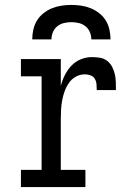

<svg xmlns="http://www.w3.org/2000/svg" viewBox="-20 -760 540 780"><path d="M65 0V-70H149V-450H65V-520H227V-411Q233 -434 243.5 -455Q254 -476 270 -493Q286 -510 308 -519Q330 -528 353 -528Q369 -528 385.5 -525.5Q402 -523 415 -513Q428 -503 435.5 -488.5Q443 -474 446.5 -458.5Q450 -443 450.5 -426.5Q451 -410 451 -394H373Q373 -406 372 -418Q371 -430 365 -440Q359 -450 347.5 -454Q336 -458 325 -458Q305 -458 288 -448.5Q271 -439 260 -423Q249 -407 242.5 -389Q236 -371 232.5 -352Q229 -333 228 -314Q227 -295 227 -276V-70H327V0ZM111 -600Q111 -620 115.5 -640Q120 -660 130.5 -677Q141 -694 157 -706.5Q173 -719 191.5 -726.5Q210 -734 230 -737Q250 -740 270 -740Q290 -740 310 -737Q330 -734 348.5 -726.5Q367 -719 383 -706.5Q399 -694 409.5 -677Q420 -660 424.5 -640Q429 -620 429 -600H351Q351 -615 345 -629.5Q339 -644 327 -653.5Q315 -663 300 -666.5Q285 -670 270 -670Q255 -670 240 -666.5Q225 -663 213 -653.5Q201 -644 195 -629.5Q189 -615 189 -600Z"/></svg>

Font: Iosevka Gothic
Style: Regular
Weight: 400
Monospace: yes
Designer: Belleve Invis
Foundry: Belleve Invis
Version: Version 15.5.1; ttfautohint (v1.8.4)